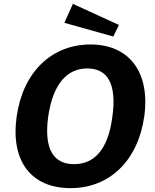

<svg xmlns="http://www.w3.org/2000/svg" viewBox="-20 -963 804 993"><path d="M357 -943 313 -845 566 -774 595 -834ZM345 10C546 10 693 -131 726 -360C758 -591 647 -733 448 -733C247 -733 98 -590 66 -359C34 -130 141 10 345 10ZM363 -114C262 -114 206 -184 229 -358C254 -535 331 -609 431 -609C532 -609 586 -536 561 -358C538 -183 463 -114 363 -114Z"/></svg>

Font: United Sans
Style: Bold Italic
Weight: 700
Italic angle: -8°
Designer: Pablo Impallari, Rodrigo Fuenzalida (Modified by Dan O. Williams)
Version: Version 1.000;PS 001.000;hotconv 1.0.88;makeotf.lib2.5.64775